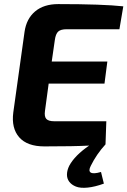

<svg xmlns="http://www.w3.org/2000/svg" viewBox="-20 -713 623 939"><path d="M564 -570H306Q277 -570 264.5 -558.5Q252 -547 248 -516L233 -412H505L491 -304H218L200 -171Q196 -143 206.5 -131.5Q217 -120 245 -120H500L496 -7Q452 41 424 98Q411 123 424 131Q437 139 474 128L488 185Q444 201 408.5 204.5Q373 208 351.5 199.5Q330 191 318.5 175.5Q307 160 307.5 139.5Q308 119 319 97Q346 47 416 -1Q344 3 197 3Q113 3 74 -41.5Q35 -86 45 -163L100 -557Q109 -621 151.5 -657Q194 -693 265 -693Q483 -693 583 -682Z"/></svg>

Font: Exo 2.0
Style: Bold Italic
Weight: 700
Italic angle: -8°
Designer: Natanael Gama
Version: Version 1.001;PS 001.001;hotconv 1.0.70;makeotf.lib2.5.58329